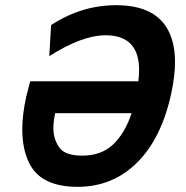

<svg xmlns="http://www.w3.org/2000/svg" viewBox="-20 -704 712 736"><path d="M294.9 -107.4Q369.1 -107.4 414.3 -150.9Q459.5 -194.3 484.4 -270H191.4Q184.6 -237.8 184.6 -211.9Q184.6 -172.4 206.3 -139.9Q228 -107.4 294.9 -107.4ZM277.3 12.2Q135.7 12.2 91.3 -80.1Q65.4 -133.3 65.4 -207.5Q65.4 -263.7 80.1 -331.5Q82.5 -342.3 95.7 -392.6H510.3Q513.2 -416 513.2 -436Q513.2 -568.8 384.3 -568.8Q294.9 -568.8 168.9 -488.8L175.8 -607.9Q293 -684.1 424.8 -684.1Q566.4 -684.1 619.1 -597.7Q650.9 -545.9 650.9 -466.3Q650.9 -414.1 637.2 -349.6Q600.6 -175.8 506.6 -81.8Q412.6 12.2 277.3 12.2Z"/></svg>

Font: Cadman
Style: Bold Italic
Weight: 700
Italic angle: -12°
Designer: Paul James MIller
Foundry: High-Logic / Made with FontCreator
Version: Version 2.114;March 28, 2021;FontCreator 13.0.0.2683 64-bit